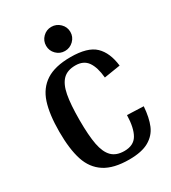

<svg xmlns="http://www.w3.org/2000/svg" viewBox="-200 -920 923 1035"><g transform="rotate(-30 261.5 -403.0)"><path d="M295 -573Q245 -573 217.5 -545.5Q190 -518 179 -460.5Q168 -403 168 -306Q168 -210 179 -153Q190 -96 217.5 -68.5Q245 -41 295 -41Q353 -41 377 -82Q401 -123 403 -202L505 -198Q500 -129 481 -84Q462 -39 417.5 -13.5Q373 12 295 12Q198 12 142.5 -24Q87 -60 64.5 -129Q42 -198 42 -306Q42 -414 64.5 -483.5Q87 -553 142.5 -589Q198 -625 295 -625Q401 -625 446.5 -581.5Q492 -538 502 -453L401 -437Q395 -503 370.5 -538Q346 -573 295 -573ZM212 -743Q212 -774 234 -796Q256 -818 287 -818Q318 -818 340.5 -796Q363 -774 363 -743Q363 -712 340.5 -690Q318 -668 287 -668Q256 -668 234 -690Q212 -712 212 -743Z"/></g></svg>

Font: Arya
Style: Bold
Weight: 700
Designer: Eduardo Rodriguez Tunni, Modular Infotech
Foundry: Eduardo Rodriguez Tunni, Modular Infotech
Version: Version 1.002